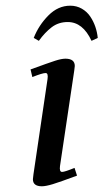

<svg xmlns="http://www.w3.org/2000/svg" viewBox="-20 -651 365 678"><path d="M87.9 -405.8Q151.9 -429.2 174.6 -436.5Q197.3 -443.8 210.9 -443.8Q244.1 -443.8 244.1 -418Q244.1 -413.6 242.2 -401.9L191.9 -64.9Q189 -43.9 199.2 -43.9Q208.5 -43.9 243.2 -58.1L252 -30.8Q191.4 -8.3 166.5 -0.7Q141.6 6.8 127.9 6.8Q96.2 6.8 96.2 -18.1Q96.2 -21.5 98.1 -35.2L147.9 -372.1Q150.9 -393.1 141.1 -393.1Q129.9 -393.1 94.2 -378.9ZM99.1 -517.1Q116.7 -562 150.9 -596.4Q185.1 -630.9 228 -630.9Q250.5 -630.9 268.8 -620.4Q287.1 -609.9 298.6 -592.8Q310.1 -575.7 316.7 -556.4Q323.2 -537.1 325.2 -517.1L303.2 -506.8Q272.5 -573.2 219.2 -573.2Q186.5 -573.2 162.4 -554.7Q138.2 -536.1 117.2 -506.8Z"/></svg>

Font: Dehuti
Style: Bold-Italic
Weight: 700
Version: Version 1.2